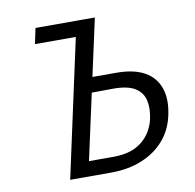

<svg xmlns="http://www.w3.org/2000/svg" viewBox="-75 -735 825 812"><g transform="rotate(-10 337.5 -329.0)"><path d="M162 0 305 -658H384L254 -64H360Q435 -64 480 -99Q525 -134 539 -193Q549 -239 541 -274Q533 -309 501.5 -328.5Q470 -348 409 -348L286 -347L296 -412H433Q508 -412 554 -386Q600 -360 616.5 -310.5Q633 -261 617 -192Q604 -134 566.5 -91Q529 -48 470.5 -24Q412 0 337 0ZM115 -591 129 -658H338L323 -591Z"/></g></svg>

Font: Ysabeau Infant Medium
Style: Italic
Weight: 500
Italic angle: -12°
Designer: Christian Thalmann (Catharsis Fonts)
Version: Version 2.001;gftools[0.9.30]; featfreeze: ss01,ss02,lnum